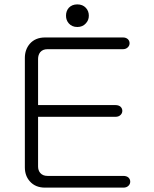

<svg xmlns="http://www.w3.org/2000/svg" viewBox="-20 -859 707 879"><path d="M334 -838.9Q309.6 -838.9 294.9 -823.2Q282.2 -808.6 282.2 -787.1Q282.2 -766.6 294.9 -752Q309.6 -735.4 334 -735.4Q358.4 -735.4 373 -752Q386.7 -766.6 386.7 -787.1Q386.7 -808.6 373 -823.2Q358.4 -838.9 334 -838.9ZM543 -687.5H186.5Q141.6 -687.5 116.2 -658.2Q93.8 -631.8 93.8 -593.8V-92.8Q93.8 -54.7 116.2 -29.3Q141.6 0 186.5 0H544.9Q559.6 0 568.4 -8.8Q576.2 -16.6 576.2 -27.3Q576.2 -38.1 568.4 -45.9Q559.6 -53.7 544.9 -53.7H197.3Q175.8 -53.7 164.1 -67.4Q154.3 -79.1 154.3 -96.7V-324.2H508.8Q523.4 -324.2 532.2 -333Q540 -340.8 540 -351.6Q540 -362.3 532.2 -370.1Q523.4 -377.9 508.8 -377.9H154.3V-588.9Q154.3 -607.4 164.1 -620.1Q175.8 -633.8 197.3 -633.8H543Q556.6 -633.8 565.4 -642.6Q573.2 -650.4 573.2 -661.1Q573.2 -671.9 565.4 -679.7Q556.6 -687.5 543 -687.5Z"/></svg>

Font: Gulim
Style: Regular
Weight: 400
Version: Version 2.21